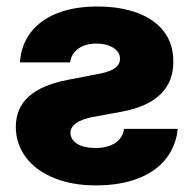

<svg xmlns="http://www.w3.org/2000/svg" viewBox="-20 -557 593 587"><path d="M277.3 -537.1Q348.6 -537.1 401.4 -517.1Q454.1 -497.1 482.2 -459.2Q510.3 -421.4 509.8 -369.1Q510.7 -308.1 471.2 -269.3Q431.6 -230.5 353.5 -215.8L262.7 -199.2Q228.5 -191.9 212.4 -180.4Q196.3 -168.9 195.3 -151.4Q195.8 -129.4 216.6 -116.9Q237.3 -104.5 271.5 -104.5Q308.6 -104.5 331.8 -119.6Q355 -134.8 359.4 -163.1H523.4Q518.1 -110.4 487.1 -71.3Q456.1 -32.2 401.6 -11.2Q347.2 9.8 272.5 9.8Q201.2 9.8 146 -12.5Q90.8 -34.7 59.8 -75.2Q28.8 -115.7 28.3 -168.9Q28.8 -226.6 67.6 -261.7Q106.4 -296.9 185.5 -312.5L286.1 -332Q348.1 -343.8 346.7 -377.9Q347.2 -397.9 326.4 -410.9Q305.7 -423.8 274.4 -423.8Q241.2 -423.8 219.5 -408.2Q197.8 -392.6 194.3 -366.2H41Q44.4 -418.9 73.5 -457.3Q102.5 -495.6 154.5 -516.4Q206.5 -537.1 277.3 -537.1Z"/></svg>

Font: Pretendard ExtraBold
Style: Regular
Weight: 800
Designer: Base glyphs from Inter by Rasmus Andersson; Hangeul glyphs from Noto Sans CJK(Source Han Sans) by Jang Soo-young and Kan
Foundry: Kil Hyung-jin
Version: Version 1.309